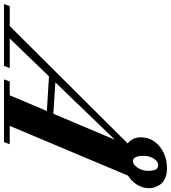

<svg xmlns="http://www.w3.org/2000/svg" viewBox="-39 -908 873 982"><g transform="rotate(90 398.0 -416.5)"><path d="M-72.8 0 -62 -29.3H39.6L640.1 -632.3Q608.9 -656.7 608.9 -700.7Q608.9 -756.8 654.8 -795.2Q700.7 -833.5 767.6 -833.5Q797.9 -833.5 819.6 -823.2Q841.3 -813 851.3 -797.4Q861.3 -781.7 865.2 -768.3Q869.1 -754.9 869.1 -743.2Q869.1 -710 851.8 -681.4Q834.5 -652.8 804.7 -634.3L550.3 -29.3H644L633.3 0H312.5L323.2 -29.3H394L474.1 -219.2L296.9 -230L103.5 -29.3H254.4L243.7 0ZM731.4 -659.2Q748.5 -659.2 764.4 -683.6Q780.3 -708 780.3 -736.3Q780.3 -763.2 773.7 -775.9Q767.1 -788.6 750 -788.6Q732.4 -788.6 718 -766.1Q703.6 -743.7 703.6 -715.3Q703.6 -659.2 731.4 -659.2ZM328.1 -262.7 488.3 -252.4 621.1 -566.9Z"/></g></svg>

Font: Elstob ExtraBold
Style: Italic
Weight: 800
Italic angle: -20°
Designer: Peter S. Baker
Version: Version 1.015